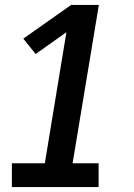

<svg xmlns="http://www.w3.org/2000/svg" viewBox="-20 -755 540 775"><path d="M28 0V-96H161L248 -625L124 -537L74 -599L267 -735H379L273 -96H378V0Z"/></svg>

Font: Iosevka SS04 Oblique
Style: Bold
Weight: 700
Italic angle: -9°
Monospace: yes
Designer: Belleve Invis
Foundry: Belleve Invis
Version: Version 19.0.0; ttfautohint (v1.8.4)